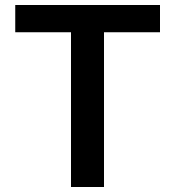

<svg xmlns="http://www.w3.org/2000/svg" viewBox="-20 -748 701 768"><path d="M41 -619H264V0H396V-619H620V-728H41Z"/></svg>

Font: Wafeq Semi Bold
Style: Regular
Weight: 600
Designer: Rasmus Andersson & Azza Alameddine
Foundry: Google & TypeTogether
Version: Version 3.000;January 28, 2025;FontCreator 15.0.0.3014 64-bi